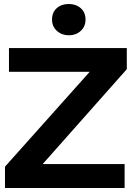

<svg xmlns="http://www.w3.org/2000/svg" viewBox="-20 -943 673 963"><path d="M616 -596V-702H25V-583H430L5 -107V0H605V-120H194ZM241 -845Q241 -810 265.5 -788Q290 -766 325 -766Q361 -766 385 -788Q409 -810 409 -845Q409 -881 385 -902Q361 -923 325 -923Q288 -923 264.5 -902Q241 -881 241 -845Z"/></svg>

Font: Geom SemiBold
Style: Bold
Weight: 600
Version: Version 1.102